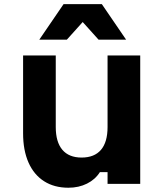

<svg xmlns="http://www.w3.org/2000/svg" viewBox="-20 -878 790 917"><path d="M649.7 0H493.7V-55.9H457.1Q434.8 -20.6 395.4 -1Q356.1 18.6 306.8 18.6Q239.1 18.6 190.6 -12.4Q142 -43.3 116.1 -101.8Q90.3 -160.2 90.3 -241.1V-613.1H246.3V-271.1Q246.3 -200 277.7 -162.7Q309.1 -125.5 369.7 -125.5Q430.8 -125.5 462.3 -162.4Q493.7 -199.3 493.7 -271.1V-613.1H649.7ZM283.7 -858.4H466.3L582.2 -688.7H450.6L328.2 -824.8H421.8L299.4 -688.7H167.8Z"/></svg>

Font: Martian Mono Custom sWd Rg
Style: Regular
Weight: 400
Width: 6
Monospace: yes
Designer: Alex Havermale
Foundry: Evil Martians
Version: Version 1.000